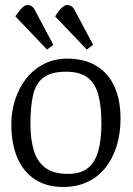

<svg xmlns="http://www.w3.org/2000/svg" viewBox="-20 -735 528 763"><path d="M167 -538 41 -670Q57 -694 68.5 -704.5Q80 -715 88 -715Q108 -715 117.5 -697Q127 -679 136 -662L192 -557ZM325 -538 199 -670Q214 -694 226 -704.5Q238 -715 246 -715Q266 -715 275.5 -697Q285 -679 294 -662L350 -557ZM231 8Q165 8 119 -22Q73 -52 49 -108Q25 -164 25 -240Q25 -294 41 -341.5Q57 -389 86 -425Q115 -461 156 -481.5Q197 -502 246 -502Q316 -502 363.5 -473Q411 -444 435 -390.5Q459 -337 459 -263Q459 -204 443.5 -154.5Q428 -105 399 -68.5Q370 -32 327.5 -12Q285 8 231 8ZM250 -44Q300 -44 329 -67Q358 -90 370.5 -135Q383 -180 383 -244Q383 -315 370 -360.5Q357 -406 326.5 -428Q296 -450 243 -450Q183 -450 152.5 -426.5Q122 -403 111.5 -357.5Q101 -312 101 -244Q101 -181 114.5 -136.5Q128 -92 160.5 -68Q193 -44 250 -44Z"/></svg>

Font: Faustina Light Light
Style: Regular
Weight: 300
Version: Version 1.200